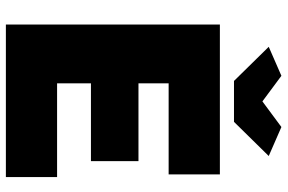

<svg xmlns="http://www.w3.org/2000/svg" viewBox="-178 -776 954 637"><g transform="rotate(90 298.5 -457.0)"><path d="M231 -914.1 315.9 -851.1 400.9 -914.1 497.1 -872.1 383.8 -756.8H248L134.8 -872.1ZM566.9 -169.9V0H61V-710H558.1V-540H255.9V-439.9H514.2V-282.2H255.9V-169.9Z"/></g></svg>

Font: Rawline Black
Style: Regular
Weight: 900
Designer: Matt McInerney, Pablo Impallari, Rodrigo Fuenzalida
Foundry: Matt McInerney, Pablo Impallari, Rodrigo Fuenzalida
Version: Version 4.020;PS 004.020;hotconv 1.0.88;makeotf.lib2.5.64775